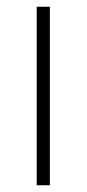

<svg xmlns="http://www.w3.org/2000/svg" viewBox="-20 -550 257 570"><path d="M128 0V-530H89V0Z"/></svg>

Font: Noto Sans Georgian ExtraLight
Style: Regular
Weight: 200
Designer: Monotype Design Team, Akaki Razmadze
Foundry: Google LLC
Version: Version 2.005